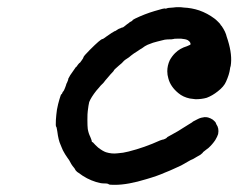

<svg xmlns="http://www.w3.org/2000/svg" viewBox="-20 -495 665 536"><path d="M464 -474Q469 -475 478 -475Q487 -475 492 -474Q515 -473 536 -466Q559 -458 579 -443Q582 -441 589 -434Q596 -427 595.5 -426.5Q595 -426 599 -422Q610 -406 613 -392Q614 -389 616 -383Q629 -341 624 -311Q622 -305 622 -302Q620 -287 611 -267Q605 -253 588 -240Q573 -228 557 -222Q543 -218 526 -218Q515 -219 510 -220Q491 -224 478 -235Q456 -253 450 -276Q447 -286 447 -296Q447 -312 454 -327Q460 -338 469 -347Q482 -360 502 -366Q509 -369 511 -370Q513 -372 511 -376Q509 -380 504 -383Q498 -386 486 -387Q483 -387 474 -387Q465 -387 464 -386Q461 -385 448 -385Q441 -385 431 -382Q428 -381 419 -379Q409 -377 392 -370Q385 -367 376 -360Q372 -358 365 -353Q352 -345 346 -340Q343 -337 340 -335Q327 -327 324 -323Q322 -320 312 -312Q298 -300 298 -298.5Q298 -297 289 -288Q284 -282 280.5 -278Q277 -274 274 -270.5Q271 -267 269 -264L261 -256L256 -250Q252 -245 249 -242Q234 -223 229 -210Q227 -202 225 -185Q224 -178 224 -160.5Q224 -143 225 -135Q227 -123 232 -113Q235 -106 236 -102Q236 -98 238 -98Q239 -98 239 -99V-98Q246 -90 254 -83Q267 -73 276 -70Q292 -65 308 -67Q324 -68 339 -72Q383 -83 427 -103Q431 -104 433 -105Q436 -105 441 -107.5Q446 -110 446 -111Q446 -112 452 -115Q475 -127 501 -144Q513 -152 514.5 -152.5Q516 -153 516 -153Q516 -155 533 -163Q541 -167 551 -168Q558 -168 561 -167Q568 -165 574 -161Q582 -154 582 -153Q582 -152 584 -148Q592 -137 589 -121Q587 -114 581 -104Q573 -92 562 -82Q559 -80 556 -77.5Q553 -75 549 -72Q545 -69 546 -69V-68Q545 -68 542.5 -65.5Q540 -63 537 -61.5Q534 -60 529 -57Q520 -51 512 -48Q508 -46 504 -43.5Q500 -41 494.5 -38Q489 -35 485.5 -33Q482 -31 473.5 -27.5Q465 -24 462.5 -22.5Q460 -21 453.5 -18.5Q447 -16 440 -13Q420 -4 389 5Q337 21 301 21Q286 21 284 20Q284 19 281 18Q278 17 269 17Q261 17 248 13Q222 5 200 -12Q198 -13 195.5 -15Q193 -17 191.5 -19Q190 -21 190 -21.5Q190 -22 188 -25Q182 -32 179 -37Q173 -49 168 -55Q161 -65 158 -71Q157 -73 155.5 -75.5Q154 -78 152.5 -82.5Q151 -87 149 -91Q143 -104 140 -128Q138 -141 137 -141Q135 -142 136 -160Q137 -175 139 -189Q142 -205 146 -218Q150 -232 151.5 -232Q153 -232 155 -238Q157 -241 157.5 -241Q158 -241 161.5 -249.5Q165 -258 165 -259Q164 -259 167 -264Q172 -275 170 -274L176 -285L192 -308Q192 -306 198 -315Q202 -320 203 -320Q204 -320 204 -321Q205 -323 207 -325Q213 -333 213 -335Q213 -338 231 -356Q261 -386 266 -386Q268 -386 277 -393Q294 -405 300 -408H301Q303 -409 307.5 -412Q312 -415 313 -415Q314 -415 317 -416.5Q320 -418 320 -418Q324 -418 328 -422Q329 -423 330 -423.5Q331 -424 331 -424.5Q331 -425 333 -426Q335 -427 335 -427.5Q335 -428 338.5 -430Q342 -432 341.5 -432.5Q341 -433 344 -434Q351 -437 350 -439Q350 -439 357 -443Q384 -456 411 -464Q440 -473 441 -471Q441 -471 443 -471Q445 -471 446 -472Q447 -473 464 -474Z"/></svg>

Font: TT2020 Style E
Style: Italic
Weight: 400
Italic angle: -15°
Version: Version 0.2.000